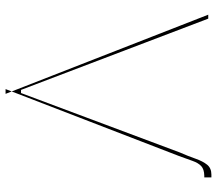

<svg xmlns="http://www.w3.org/2000/svg" viewBox="-65 -714 779 689"><g transform="rotate(90 324.5 -369.5)"><path d="M527 -625Q540.5 -655.9 549.5 -681.8Q558.6 -707.7 571 -723.2Q583.5 -738.6 606.5 -738.6H616.5V-713.1H610.8Q587.4 -712.7 576 -702.1Q564.6 -691.4 557.5 -671.2Q550.4 -650.9 539.8 -622.2L308.2 -22L316.8 0H299.7L308.2 -22L32.7 -727.3H46.9L302.6 -55.4H313.9Z"/></g></svg>

Font: Inter Thin BETA
Style: Regular
Weight: 100
Designer: Rasmus Andersson
Foundry: rsms
Version: Version 3.011;git-f93a4a705